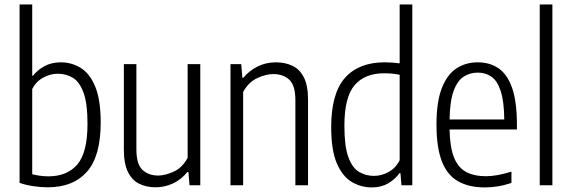

<svg xmlns="http://www.w3.org/2000/svg" viewBox="-20 -828 2556 858"><path d="M193.5 9Q162 9 127.5 3.8Q93 -1.5 67.5 -11V-808H124V-489.5H127.5Q145.5 -513.5 177.2 -531.5Q209 -549.5 252 -549.5Q299.5 -549.5 340 -525Q380.5 -500.5 405.2 -441.8Q430 -383 430 -280.5Q430 -130 368.5 -60.5Q307 9 193.5 9ZM196 -40Q280 -40 325.5 -93Q371 -146 371 -274.5Q371 -366 353.2 -414.2Q335.5 -462.5 305.5 -480.5Q275.5 -498.5 238 -498.5Q205 -498.5 173.2 -481.2Q141.5 -464 124 -430.5V-49.5Q137.5 -45.5 157.5 -42.8Q177.5 -40 196 -40Z M675.5 9Q635.5 9 603.2 -6.2Q571 -21.5 552.2 -58.5Q533.5 -95.5 533.5 -159.5V-541.5H589.5V-160.5Q589.5 -94 616.8 -68.8Q644 -43.5 687 -43.5Q717 -43.5 755.8 -60.8Q794.5 -78 818.5 -122.5V-541.5H875V0H827L822 -59.5H817.5Q789 -24.5 752 -7.8Q715 9 675.5 9Z M1010 0V-541.5H1058L1063 -480.5H1067.5Q1094.5 -513 1131.8 -531.2Q1169 -549.5 1213 -549.5Q1254 -549.5 1286.5 -534.2Q1319 -519 1337.8 -482.5Q1356.5 -446 1356.5 -383V0H1300V-380Q1300 -446.5 1272.8 -471.8Q1245.5 -497 1201 -497Q1169.5 -497 1130.5 -479.5Q1091.5 -462 1066.5 -417V0Z M1641.5 9.5Q1593 9.5 1551.8 -15Q1510.5 -39.5 1485.2 -98.2Q1460 -157 1460 -259.5Q1460 -410.5 1521.5 -480Q1583 -549.5 1699 -549.5Q1731 -549.5 1766 -545V-808H1822.5V0H1774L1769.5 -54H1765Q1747 -28 1715.5 -9.2Q1684 9.5 1641.5 9.5ZM1651.5 -42Q1684.5 -42 1716.5 -59.5Q1748.5 -77 1766 -112V-494Q1734 -500.5 1696 -500.5Q1610.5 -500.5 1564.8 -447.5Q1519 -394.5 1519 -265.5Q1519 -174 1536.8 -125.8Q1554.5 -77.5 1584.5 -59.8Q1614.5 -42 1651.5 -42Z M2146.5 9.5Q2075.5 9.5 2027.2 -17.8Q1979 -45 1954.8 -106.5Q1930.5 -168 1930.5 -271Q1930.5 -372.5 1954.2 -433.8Q1978 -495 2019.5 -522.2Q2061 -549.5 2115 -549.5Q2169 -549.5 2208.2 -522.5Q2247.5 -495.5 2268.8 -434.2Q2290 -373 2290 -270.5V-249.5H1989Q1990.5 -170 2008.8 -124.5Q2027 -79 2062.8 -59.8Q2098.5 -40.5 2151.5 -40.5Q2199.5 -40.5 2265.5 -61V-10.5Q2232 0.5 2203.2 5Q2174.5 9.5 2146.5 9.5ZM2115 -503.5Q2080 -503.5 2052 -485.5Q2024 -467.5 2007.2 -422Q1990.5 -376.5 1989 -294H2233.5Q2232.5 -376.5 2217.2 -422Q2202 -467.5 2175.8 -485.5Q2149.5 -503.5 2115 -503.5Z M2392 0V-808H2448.5V0Z"/></svg>

Font: Encode Sans Cnd Lt
Style: Regular
Weight: 300
Width: 3
Designer: Multiple Designers
Foundry: Impallari Type
Version: Version 3.002; ttfautohint (v1.8.3) -l 8 -r 50 -G 200 -x 14 